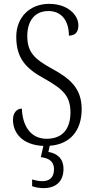

<svg xmlns="http://www.w3.org/2000/svg" viewBox="-20 -744 483 992"><path d="M205 228C268 228 308 194 308 129C308 74 274 48 230 41L237 9C340 2 402 -67 402 -180C402 -290 339 -340 247 -390C156 -440 121 -476 121 -558C121 -634 158 -687 230 -687C302 -687 336 -632 336 -560C367 -560 385 -576 385 -613C385 -667 330 -724 234 -724C133 -724 64 -654 64 -554C64 -443 114 -390 207 -339C303 -285 344 -250 344 -163C344 -76 301 -27 221 -27C138 -27 96 -94 93 -183C64 -183 47 -157 47 -126C47 -56 96 5 204 10L191 68C233 73 259 90 259 130C259 173 236 192 199 192C184 192 165 189 146 183V218C165 225 188 228 205 228Z"/></svg>

Font: Noto Serif Georgian Condensed Light
Style: Regular
Weight: 300
Width: 3
Designer: Monotype Design Team, Akaki Razmadze
Foundry: Google LLC
Version: Version 2.003